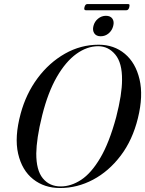

<svg xmlns="http://www.w3.org/2000/svg" viewBox="-20 -936 730 966"><path d="M476.5 -711Q553.5 -711 608 -665.5Q662.5 -620 682 -537Q701.5 -454 674 -342Q647 -231.5 587.2 -152.8Q527.5 -74 448.2 -32Q369 10 282.5 10Q203 10 146.8 -34.5Q90.5 -79 71.2 -162.8Q52 -246.5 84 -364.5Q111 -464.5 169.2 -542.8Q227.5 -621 306.8 -666Q386 -711 476.5 -711ZM285.5 2Q337.5 2 388.2 -31.2Q439 -64.5 484.2 -140.8Q529.5 -217 564.5 -346.5Q579.5 -405 586.8 -451.5Q594 -498 594 -533.5Q595 -619.5 560 -661.5Q525 -703.5 474 -703.5Q418 -703.5 364.2 -664.8Q310.5 -626 266 -549Q221.5 -472 192.5 -356.5Q177 -294.5 170 -247.2Q163 -200 162.5 -164.5Q162 -79.5 195.5 -38.8Q229 2 285.5 2ZM486.5 -753.5Q464.5 -753.5 454.5 -768.2Q444.5 -783 450 -805Q455.5 -827.5 473.2 -842Q491 -856.5 513 -856.5Q535.5 -856.5 545.5 -842Q555.5 -827.5 549.5 -805Q544 -783 526.8 -768.2Q509.5 -753.5 486.5 -753.5ZM405 -900Q409 -915.5 419 -915.5H624Q630 -915.5 631.2 -912.8Q632.5 -910 630.5 -900Q626.5 -884.5 616 -884.5H411.5Q401 -884.5 405 -900Z"/></svg>

Font: Fraunces 144pt S000
Style: Italic
Weight: 400
Italic angle: -16°
Version: Version 1.000; ttfautohint (v1.8.3)